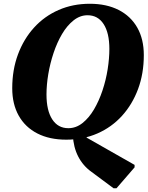

<svg xmlns="http://www.w3.org/2000/svg" viewBox="-20 -726 784 1020"><path d="M583 274 466 187Q421 155 395.5 105.5Q370 56 367 -8L440 -30V5L695 150V163L599 274ZM332 16Q243 16 178.5 -17Q114 -50 79.5 -111.5Q45 -173 45 -257Q45 -355 75.5 -437Q106 -519 161 -579.5Q216 -640 291.5 -673Q367 -706 457 -706Q546 -706 610.5 -673Q675 -640 709.5 -579Q744 -518 744 -433Q744 -335 713.5 -253Q683 -171 628 -110.5Q573 -50 497.5 -17Q422 16 332 16ZM343 -45Q384 -45 418.5 -72.5Q453 -100 479.5 -145Q506 -190 524.5 -245.5Q543 -301 552 -358.5Q561 -416 561 -466Q561 -551 530.5 -598Q500 -645 445 -645Q405 -645 370.5 -617.5Q336 -590 309.5 -545Q283 -500 264.5 -444.5Q246 -389 236.5 -332Q227 -275 227 -224Q227 -139 257.5 -92Q288 -45 343 -45Z"/></svg>

Font: Platypi Light
Style: Bold Italic
Weight: 700
Italic angle: -13°
Version: Version 1.200